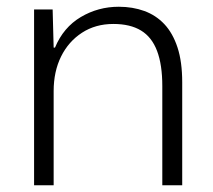

<svg xmlns="http://www.w3.org/2000/svg" viewBox="-20 -549 631 569"><path d="M81 0V-521H136L139 -408H143Q168 -468 219.5 -498.5Q271 -529 332 -529Q373 -529 407.5 -516.5Q442 -504 467 -477.5Q492 -451 506 -408.5Q520 -366 520 -305V0H461V-294Q461 -357 445.5 -398Q430 -439 398 -458.5Q366 -478 316 -478Q263 -478 223 -452Q183 -426 161 -381.5Q139 -337 139 -279V0Z"/></svg>

Font: Mona Sans ExtraLight Light
Style: Regular
Weight: 300
Version: Version 2.000